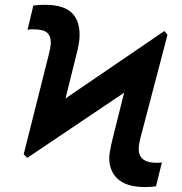

<svg xmlns="http://www.w3.org/2000/svg" viewBox="-20 -757 746 787"><path d="M91.8 -109.9 77.1 -124.5 180.2 -534.2Q183.1 -545.9 185.1 -556.2Q187 -566.4 188 -575.7Q189.9 -607.9 173.6 -622.6Q157.2 -637.2 116.7 -636.7Q107.9 -637.2 102.8 -636.7Q97.7 -636.2 92.8 -634.8L116.7 -734.4Q127.9 -735.8 141.1 -736.6Q154.3 -737.3 164.1 -737.3Q242.7 -737.3 276.4 -702.4Q310.1 -667.5 305.7 -599.1Q303.2 -571.3 293.9 -536.1L248.5 -353.5L653.8 -629.9L666.5 -614.3L561 -211.9Q548.8 -167.5 548.8 -150.4Q545.9 -89.8 621.6 -89.8Q627 -89.8 633.1 -90.1Q639.2 -90.3 643.6 -91.3L619.6 6.3Q608.9 8.3 596.4 9Q584 9.8 575.2 9.8Q494.6 9.8 458.7 -27.3Q422.9 -64.5 428.7 -124.5Q431.2 -141.6 435.5 -162.4Q439.9 -183.1 445.8 -205.1L488.8 -377Z"/></svg>

Font: Inter Semi Bold
Style: Italic
Weight: 600
Italic angle: -9.39999°
Designer: Rasmus Andersson
Foundry: rsms
Version: Version 4.000;git-3c8e0fc